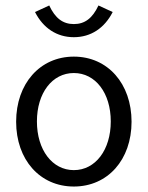

<svg xmlns="http://www.w3.org/2000/svg" viewBox="-20 -674 540 702"><path d="M340 -654C318 -607 290 -586 250 -586C210 -586 182 -607 160 -654L108 -630C138 -571 188 -538 250 -538C312 -538 362 -571 392 -630ZM250 8C374 8 461 -90 461 -229C461 -368 374 -467 250 -467C126 -467 39 -368 39 -229C39 -90 126 8 250 8ZM250 -52C171 -52 115 -126 115 -230C115 -334 171 -407 250 -407C329 -407 385 -334 385 -230C385 -126 329 -52 250 -52Z"/></svg>

Font: Inconsolata
Style: Regular
Weight: 400
Monospace: yes
Designer: Raph Levien, Cyreal, Brenton Simpson
Foundry: Raph Levien, Cyreal, Google
Version: Version 3.100